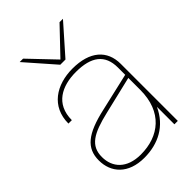

<svg xmlns="http://www.w3.org/2000/svg" viewBox="-222 -818 916 916"><g transform="rotate(-45 236.0 -360.0)"><path d="M405 0H428V-385C428 -476 366 -532 249 -532C140 -532 50 -475 50 -360H73C73 -469 155 -509 249 -509C353 -509 406 -469 406 -382V-333L215 -289C81 -259 28 -216 28 -133C28 -52 82 12 191 12C284 12 364 -28 405 -118ZM50 -134C50 -210 102 -240 217 -267L406 -312V-231C406 -83 313 -11 190 -11C96 -11 50 -64 50 -134ZM93 -732 221 -586H256L385 -732H362L239 -603L116 -732Z"/></g></svg>

Font: Aspekta 50
Style: Regular
Weight: 50
Designer: Ivo Dolenc
Version: Version 2.000